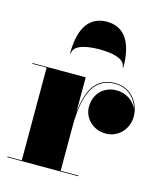

<svg xmlns="http://www.w3.org/2000/svg" viewBox="-111 -823 771 906"><g transform="rotate(15 274.5 -370.0)"><path d="M426 -550.5H429.5C429.5 -681.5 379.5 -739.5 299.5 -739.5C219.5 -739.5 169.5 -681.5 169.5 -550.5H173C173 -594.5 245.5 -604.5 299.5 -604.5C353.5 -604.5 426 -594.5 426 -550.5ZM10 -3.5V0H357V-3.5H270V-217.5C270 -364.5 303.5 -466.5 412 -466.5C476 -466.5 516 -423 529 -373.5C514 -409.5 476 -438.5 427.5 -438.5C362 -438.5 320.5 -390 320.5 -330.5C320.5 -275.5 366 -228 429 -228C492 -228 537 -280 537 -339C537 -403 493 -470 412 -470C319 -470 280.5 -398.5 270 -287V-460H10V-456.5H80V-3.5Z"/></g></svg>

Font: Bodoni* 48pt Fatface
Style: Regular
Weight: 900
Version: Version 2.3